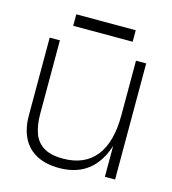

<svg xmlns="http://www.w3.org/2000/svg" viewBox="-97 -697 710 791"><g transform="rotate(15 258.0 -301.0)"><path d="M225.5 14Q169.5 14 130.2 -6.8Q91 -27.5 70.8 -67.2Q50.5 -107 50.5 -163.5V-495H94V-181Q94 -135 106 -100.5Q118 -66 148 -46.8Q178 -27.5 231.5 -27.5Q277.5 -27.5 312.2 -42.5Q347 -57.5 370.8 -87Q394.5 -116.5 406.5 -160.5Q418.5 -204.5 418.5 -262V-495H462V0H418.5V-176.5L434 -202Q423.5 -127.5 396.2 -79.8Q369 -32 326.2 -9Q283.5 14 225.5 14ZM131.5 -567V-616H385V-567Z"/></g></svg>

Font: Russolo 10pt ExtraLight
Style: Regular
Weight: 200
Designer: Micah Stupak-Hahn
Version: Version 1.000